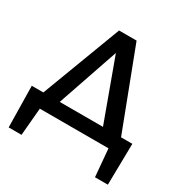

<svg xmlns="http://www.w3.org/2000/svg" viewBox="-189 -820 1145 1177"><g transform="rotate(30 383.5 -231.5)"><path d="M737 -97 732 195H641L624 0H138L121 195H30L25 -97H107L319 -658H443L657 -97ZM529 -97 371 -529 223 -97Z"/></g></svg>

Font: Ysabeau Infant
Style: Bold
Weight: 700
Designer: Christian Thalmann (Catharsis Fonts)
Version: Version 0.003